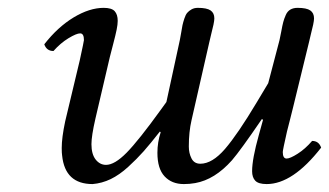

<svg xmlns="http://www.w3.org/2000/svg" viewBox="-20 -459 838 489"><path d="M244.1 -439Q264.6 -439 272.2 -430.4Q279.8 -421.9 279.8 -405.8Q279.8 -397 277.1 -383.5Q274.4 -370.1 267.8 -345Q261.2 -319.8 259.8 -314L223.1 -157.2Q212.9 -112.8 212.9 -91.8Q212.9 -66.4 223.6 -52.7Q234.4 -39.1 250 -39.1Q272 -39.1 302.5 -70.1Q333 -101.1 390.1 -180.2Q390.6 -180.7 403.8 -199.2L438 -356.9Q439.5 -363.3 441.4 -375.7Q443.4 -388.2 444.8 -395Q446.3 -401.9 449.5 -411.6Q452.6 -421.4 456.8 -426.3Q460.9 -431.2 467.8 -435.1Q474.6 -439 483.9 -439Q506.8 -439 516.4 -432.4Q525.9 -425.8 525.9 -412.1Q525.9 -406.7 523.7 -396.2Q521.5 -385.7 517.8 -371.6Q514.2 -357.4 513.2 -352.1L467.8 -152.8Q460.9 -123 460.9 -85.9Q460.9 -68.8 467.8 -55.4Q474.6 -42 490.2 -42Q520.5 -42 553 -79.6Q585.4 -117.2 633.8 -198.2Q638.7 -207 648.7 -223.1Q658.7 -239.3 663.1 -247.1L691.9 -356.9Q693.8 -364.7 696.5 -379.6Q699.2 -394.5 701.4 -402.8Q703.6 -411.1 707.8 -420.7Q711.9 -430.2 719.5 -434.6Q727.1 -439 737.8 -439Q760.7 -439 770.3 -432.4Q779.8 -425.8 779.8 -412.1Q779.8 -406.7 777.6 -396.2Q775.4 -385.7 771.7 -371.6Q768.1 -357.4 767.1 -352.1L726.1 -184.1Q723.6 -173.8 718.5 -153.8Q713.4 -133.8 710.9 -124Q700.2 -76.7 700.2 -71.8Q700.2 -55.2 710 -55.2Q718.8 -55.2 738 -67.4Q757.3 -79.6 774.9 -100.1Q792 -100.1 797.9 -83Q725.6 9.8 659.2 9.8Q638.2 9.8 630.1 1.2Q622.1 -7.3 622.1 -22.9Q622.1 -54.2 639.2 -115.2L649.9 -153.8L647 -155.8Q592.3 -75.7 570.8 -50.8Q526.9 -1.5 477.1 7.3Q463.4 9.8 448.2 9.8Q417.5 9.8 399.2 -9.8Q380.9 -29.3 380.9 -69.8Q380.9 -96.7 389.2 -122.1L387.2 -124Q362.8 -92.8 345.7 -73.5Q328.6 -54.2 306.4 -33.9Q284.2 -13.7 262 -2.9Q239.7 7.8 215.8 9.8Q145.5 9.8 138.2 -63Q137.2 -68.8 137.2 -82Q137.2 -108.4 146 -149.9L183.1 -305.2Q193.8 -354.5 193.8 -356.9Q193.8 -374 184.1 -374Q174.8 -374 154.3 -361.6Q133.8 -349.1 116.2 -329.1Q98.6 -329.1 92.8 -346.2Q127 -390.1 167.5 -414.6Q208 -439 244.1 -439Z"/></svg>

Font: Common Serif
Style: Italic
Weight: 400
Italic angle: -12°
Designer: Philipp H. Poll, Khaled Hosny
Foundry: Stefan Peev, Context Ltd.
Version: Version 1.026